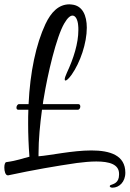

<svg xmlns="http://www.w3.org/2000/svg" viewBox="-52 -767 599 887"><path d="M467 100H468C498 100 527 74 527 31C527 -50 456 -72 370 -72C283 -72 180 -49 126 -45V-58C126 -123 133 -193 142 -260H307C315 -260 319 -268 319 -275C319 -281 316 -286 310 -286H146C147 -295 148 -304 150 -313C168 -424 208 -596 245 -659C260 -685 273 -695 283 -695C298 -695 307 -674 309 -651C310 -643 310 -636 310 -628C310 -567 288 -497 257 -431C250 -416 247 -406 247 -400C247 -397 248 -395 251 -395C256 -395 266 -404 279 -422C319 -479 349 -568 349 -639C349 -696 329 -741 280 -746C276 -746 273 -747 269 -747C219 -747 184 -711 158 -656C114 -562 87 -434 80 -286H36C29 -286 24 -277 24 -270C24 -265 26 -260 32 -260H79C78 -239 78 -217 78 -195C78 -146 80 -95 84 -43C54 -36 29 -25 -23 -18C-29 -17 -32 -6 -32 7C-32 24 -27 43 -16 43H-14C102 18 207 0 303 -14C334 -18 365 -21 393 -21C453 -21 498 -8 498 36V40C498 79 471 83 459 88C457 89 455 91 455 93C455 96 459 100 467 100Z"/></svg>

Font: Style Script
Style: Regular
Weight: 400
Designer: Robert E. Leuschke
Foundry: Robert E. Leuschke
Version: Version 1.010